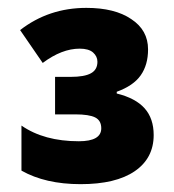

<svg xmlns="http://www.w3.org/2000/svg" viewBox="-20 -743 439 485"><path d="M198.2 -723.1Q270 -723.1 311.5 -694.8Q354 -667 354 -618.2Q354 -579.1 335.4 -552.7Q316.9 -526.4 274.9 -511.2V-506.8Q322.3 -495.1 345.2 -469.5Q368.2 -443.8 368.2 -401.9Q368.2 -343.3 320.3 -310.5Q272.5 -277.8 183.6 -277.8Q94.7 -277.8 34.2 -312V-425.8Q91.3 -386.2 179.2 -386.2Q235.8 -386.2 235.8 -418.9Q235.8 -438.5 220.5 -446.3Q205.1 -454.1 169.9 -454.1H119.1V-548.8H158.2Q193.4 -548.8 209.7 -557.9Q226.1 -566.9 226.1 -586.9Q226.1 -600.6 215.1 -610.4Q204.1 -620.1 181.2 -620.1Q136.2 -620.1 87.9 -584L30.8 -667Q103 -723.1 198.2 -723.1Z"/></svg>

Font: Open Sans Hebrew Extra Bold
Style: Regular
Weight: 800
Foundry: Ascender Corporation, Yanek Iontef
Version: Version 2.001;PS 002.001;hotconv 1.0.70;makeotf.lib2.5.58329